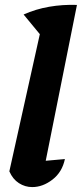

<svg xmlns="http://www.w3.org/2000/svg" viewBox="-20 -753 333 781"><path d="M244 -106Q233 -53 193.5 -22.5Q154 8 111 8Q82 8 57 -8Q32 -24 18 -56L142 -614L76 -694Q125 -716 180 -725.5Q235 -735 293 -733L166 -99Q206 -102 244 -106Z"/></svg>

Font: Piazzolla
Style: Bold Italic
Weight: 700
Italic angle: -11.3°
Designer: Juan Pablo del Peral
Foundry: Huerta Tipografica
Version: Version 1.330